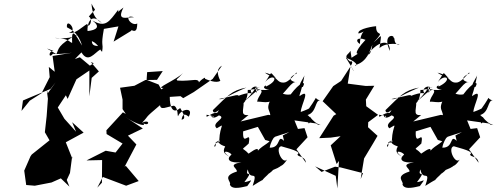

<svg xmlns="http://www.w3.org/2000/svg" viewBox="-20 -958 2769 1070"><path d="M252 -585 257 -528 212 -439 146 -397 100 -340 108 -398 155 -418 261 -462 290 -499 246 -438 240 -460 247 -408 240 -311 230 -221 256 -176 157 -97 150 -87 115 -7 126 73 174 77 267 59 319 36 367 82 352 45 370 6 382 -86 383 -74 334 -197 341 -162 446 -219 382 -277 404 -224 339 -296 302 -359 347 -427 357 -407 406 -516 478 -565V-421L491 -524L531 -560L486 -612L503 -606L481 -592L425 -639L378 -622L336 -612C324 -661 316 -593 339 -585C389 -613 415 -649 434 -666C471 -604 505 -662 540 -683C551 -717 492 -684 492 -729C531 -713 540 -671 549 -670C558 -724 540 -692 559 -797L640 -811L613 -726L711 -786C729 -824 720 -801 676 -819C732 -768 744 -780 745 -827C710 -808 663 -882 727 -862C682 -862 629 -839 668 -916C570 -843 641 -850 639 -904C588 -837 569 -801 495 -844C543 -808 517 -790 468 -785C464 -807 478 -903 551 -826C543 -837 495 -848 490 -938C513 -885 523 -924 475 -866C504 -847 472 -794 466 -825C433 -805 398 -766 364 -776C419 -783 347 -865 353 -806C375 -794 417 -776 437 -704C401 -766 377 -811 382 -719C363 -724 369 -743 287 -747C287 -744 393 -738 415 -769C297 -705 309 -686 294 -656C261 -679 208 -702 278 -674C249 -675 250 -628 275 -658C273 -662 270 -650 381 -664L273 -646L285 -558Z M855 -513 790 -512 729 -480 649 -469 663 -403V-350L681 -323L665 -332L573 -232L574 -211L663 -158L624 -108L569 -118L462 -64L549 -66L548 60L522 88L553 28L683 77L753 51L681 -34L674 -28L740 -153L693 -202L776 -242L673 -310C745 -260 798 -252 779 -271C814 -251 818 -298 771 -273C816 -320 776 -291 872 -372C874 -341 910 -363 949 -369C975 -359 968 -301 973 -312C989 -352 1062 -363 1032 -308C1028 -307 1000 -343 992 -291C1010 -295 1016 -304 984 -356C941 -318 926 -365 926 -418L986 -422L1001 -411L1060 -445L1165 -518L1217 -592C1212 -588 1174 -574 1208 -508C1186 -492 1140 -512 1122 -519C1134 -541 1066 -490 1087 -482C1099 -534 1052 -502 968 -509C962 -532 932 -477 1000 -551C957 -509 839 -464 891 -468C859 -447 805 -412 912 -398L864 -487L797 -513L800 -556L887 -562Z M1365 -317C1309 -311 1348 -360 1335 -408C1303 -361 1361 -371 1361 -457C1391 -453 1476 -494 1390 -460C1483 -467 1411 -424 1414 -390C1422 -398 1503 -368 1498 -420C1448 -338 1497 -350 1484 -295C1474 -281 1535 -259 1526 -299L1530 -309L1475 -318L1321 -281ZM1563 -173C1522 -213 1549 -133 1483 -135C1493 -197 1543 -218 1489 -191C1495 -164 1447 -153 1417 -118C1423 -148 1363 -98 1365 -102C1329 -142 1320 -114 1366 -158C1382 -245 1330 -130 1335 -226L1417 -251L1458 -178L1483 -171L1513 -196L1641 -238L1621 -287L1742 -270L1754 -262C1790 -261 1745 -253 1707 -308C1676 -235 1738 -286 1694 -317C1745 -332 1735 -400 1764 -399C1719 -407 1766 -442 1701 -352C1742 -378 1714 -354 1656 -334C1658 -376 1716 -471 1649 -422C1649 -437 1659 -441 1677 -539C1679 -533 1621 -458 1668 -474C1689 -512 1650 -499 1600 -432C1537 -421 1528 -486 1496 -378C1586 -453 1603 -510 1635 -499C1616 -500 1566 -517 1634 -549C1636 -569 1607 -512 1569 -499C1520 -489 1527 -539 1456 -553C1496 -525 1485 -546 1519 -522C1479 -560 1502 -564 1458 -501C1500 -553 1547 -515 1461 -475C1473 -493 1421 -465 1481 -458C1403 -450 1443 -481 1341 -392C1434 -482 1407 -510 1407 -439C1443 -508 1340 -464 1393 -431C1375 -460 1248 -401 1314 -417C1306 -437 1305 -427 1199 -406C1227 -401 1229 -417 1353 -470C1269 -454 1249 -424 1166 -344C1170 -306 1220 -371 1190 -329C1155 -333 1123 -288 1132 -319C1141 -313 1180 -320 1167 -301C1159 -354 1140 -273 1200 -315C1248 -300 1152 -274 1188 -243C1240 -273 1205 -262 1202 -177C1222 -169 1151 -141 1226 -186C1142 -148 1188 -118 1182 -164C1222 -189 1167 -164 1235 -142C1215 -108 1239 -97 1257 -85C1202 -126 1262 -114 1270 -96C1236 -69 1262 -47 1325 -54C1245 -39 1303 -23 1300 -2C1213 25 1272 54 1261 70C1272 104 1337 83 1358 79C1395 28 1379 53 1342 57C1401 -22 1341 38 1361 -14C1373 58 1421 -21 1388 78C1500 7 1397 84 1477 11C1434 34 1482 13 1502 -11C1583 -42 1533 -48 1539 -62C1517 -37 1542 -4 1585 -77C1560 -25 1508 -135 1547 -143C1630 -120 1655 -109 1638 -98C1639 -80 1679 -92 1685 -51L1632 -126L1694 -193L1677 -244L1621 -237L1556 -203Z M1933 -675C1923 -652 1888 -650 1932 -614C1926 -616 1957 -625 1935 -591C1955 -549 1967 -543 1907 -637C1994 -603 1959 -585 1959 -595C2026 -613 2042 -675 2055 -709C2047 -640 2024 -655 2031 -655C2077 -721 2154 -752 2153 -674C2109 -767 2178 -768 2174 -746C2183 -752 2170 -711 2204 -708C2219 -710 2132 -727 2095 -690C2107 -782 2111 -763 2062 -721C2134 -801 2074 -743 2076 -812C2076 -813 1967 -799 1978 -771C2044 -790 1986 -801 1986 -713C1958 -728 1968 -756 2017 -736C1946 -661 1963 -641 1999 -674L1939 -636ZM1772 0 1847 -29 1878 -25 2003 7 1990 40 2009 -75 2060 -160 2084 -201 2031 -249 2032 -277 2087 -318 2021 -366 2019 -403 2066 -480 2018 -479 1918 -492 1933 -587 1881 -507 1837 -478 1778 -394 1854 -322 1839 -313 1759 -188 1823 -191 1878 -199 1823 -148 1856 -44 1869 -61 1860 92 1851 22 1736 -31Z M2327 -317C2271 -311 2310 -360 2297 -408C2265 -361 2323 -371 2323 -457C2353 -453 2438 -494 2352 -460C2445 -467 2373 -424 2376 -390C2384 -398 2465 -368 2460 -420C2410 -338 2459 -350 2446 -295C2436 -281 2497 -259 2488 -299L2492 -309L2437 -318L2283 -281ZM2525 -173C2484 -213 2511 -133 2445 -135C2455 -197 2505 -218 2451 -191C2457 -164 2409 -153 2379 -118C2385 -148 2325 -98 2327 -102C2291 -142 2282 -114 2328 -158C2344 -245 2292 -130 2297 -226L2379 -251L2420 -178L2445 -171L2475 -196L2603 -238L2583 -287L2704 -270L2716 -262C2752 -261 2707 -253 2669 -308C2638 -235 2700 -286 2656 -317C2707 -332 2697 -400 2726 -399C2681 -407 2728 -442 2663 -352C2704 -378 2676 -354 2618 -334C2620 -376 2678 -471 2611 -422C2611 -437 2621 -441 2639 -539C2641 -533 2583 -458 2630 -474C2651 -512 2612 -499 2562 -432C2499 -421 2490 -486 2458 -378C2548 -453 2565 -510 2597 -499C2578 -500 2528 -517 2596 -549C2598 -569 2569 -512 2531 -499C2482 -489 2489 -539 2418 -553C2458 -525 2447 -546 2481 -522C2441 -560 2464 -564 2420 -501C2462 -553 2509 -515 2423 -475C2435 -493 2383 -465 2443 -458C2365 -450 2405 -481 2303 -392C2396 -482 2369 -510 2369 -439C2405 -508 2302 -464 2355 -431C2337 -460 2210 -401 2276 -417C2268 -437 2267 -427 2161 -406C2189 -401 2191 -417 2315 -470C2231 -454 2211 -424 2128 -344C2132 -306 2182 -371 2152 -329C2117 -333 2085 -288 2094 -319C2103 -313 2142 -320 2129 -301C2121 -354 2102 -273 2162 -315C2210 -300 2114 -274 2150 -243C2202 -273 2167 -262 2164 -177C2184 -169 2113 -141 2188 -186C2104 -148 2150 -118 2144 -164C2184 -189 2129 -164 2197 -142C2177 -108 2201 -97 2219 -85C2164 -126 2224 -114 2232 -96C2198 -69 2224 -47 2287 -54C2207 -39 2265 -23 2262 -2C2175 25 2234 54 2223 70C2234 104 2299 83 2320 79C2357 28 2341 53 2304 57C2363 -22 2303 38 2323 -14C2335 58 2383 -21 2350 78C2462 7 2359 84 2439 11C2396 34 2444 13 2464 -11C2545 -42 2495 -48 2501 -62C2479 -37 2504 -4 2547 -77C2522 -25 2470 -135 2509 -143C2592 -120 2617 -109 2600 -98C2601 -80 2641 -92 2647 -51L2594 -126L2656 -193L2639 -244L2583 -237L2518 -203Z"/></svg>

Font: Hussar Lance
Style: Italic
Weight: 700
Foundry: Cannot Into Space Fonts, PlusOne Fonts
Version: Version 2.27